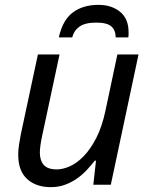

<svg xmlns="http://www.w3.org/2000/svg" viewBox="-20 -760 619 790"><path d="M55 -123Q55 -146 58.5 -166Q62 -186 66 -209L136 -536H225L153 -199Q144 -156 144 -132Q144 -100 160 -81.5Q176 -63 214 -63Q239 -63 268 -76Q297 -89 325 -118Q353 -147 376.5 -193Q400 -239 414 -305L463 -536H550L436 0H364L375 -99H370Q356 -81 338 -61.5Q320 -42 297.5 -26Q275 -10 248 0Q221 10 189 10Q128 10 91.5 -23.5Q55 -57 55 -123ZM222 -606Q238 -678 280 -709Q322 -740 385 -740Q439 -740 474 -711.5Q509 -683 509 -628Q509 -623 509 -617.5Q509 -612 508 -606H456Q456 -635 438.5 -651Q421 -667 376 -667Q330 -667 307 -650.5Q284 -634 277 -606Z"/></svg>

Font: BC Sans
Style: Italic
Weight: 400
Italic angle: -12°
Designer: Monotype Design Team
Designer: Province of B.C.
Foundry: Monotype Imaging Inc.
Version: Version 2.000;GOOG;noto-source:20170915:90ef993387c0